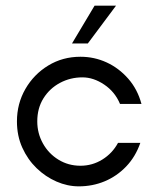

<svg xmlns="http://www.w3.org/2000/svg" viewBox="-20 -650 561 680"><path d="M259 10Q219 10 180 -7Q141 -24 109.5 -54.5Q78 -85 59 -127Q40 -169 40 -220Q40 -283 70 -335Q100 -387 151 -418Q202 -449 265 -449Q314 -449 357.5 -429Q401 -409 434 -371.5Q467 -334 481 -282H405Q387 -325 349 -350.5Q311 -376 272 -376Q229 -376 192.5 -356.5Q156 -337 134 -302Q112 -267 112 -220Q112 -178 132 -142Q152 -106 187 -84.5Q222 -63 265 -63Q307 -63 342.5 -85Q378 -107 398 -144H477Q460 -95 427 -60.5Q394 -26 351 -8Q308 10 259 10ZM235 -496 315 -630H391L291 -496Z"/></svg>

Font: Teachers
Style: Regular
Weight: 400
Designer: Alfredo Marco Pradil, Chank Diesel
Version: Version 1.001